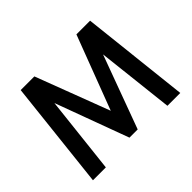

<svg xmlns="http://www.w3.org/2000/svg" viewBox="-167 -1102 1379 1379"><g transform="rotate(-45 522.5 -412.5)"><path d="M79 0H210L275.5 -588L481 -31H564.5L769.5 -588L835.5 0H966L875 -825H736L522.5 -262.5L309 -825H170Z"/></g></svg>

Font: Spartan SemiBold
Style: Regular
Weight: 600
Designer: Matt Bailey, Mirko Velimirovic
Foundry: Matt Bailey
Version: Version 1.003; ttfautohint (v1.8.3)